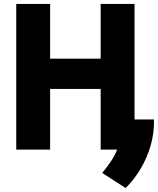

<svg xmlns="http://www.w3.org/2000/svg" viewBox="-20 -734 799 969"><path d="M488 -438V-714H659V-131H757C761 -9 707 123 614 215L496 139C527 100 558 59 571 21H488V-285H233V21H62V-714H233V-438Z"/></svg>

Font: Repo ExtraBold
Style: Bold
Weight: 700
Designer: Stefan Peev
Foundry: Context Ltd
Version: Version 1.502